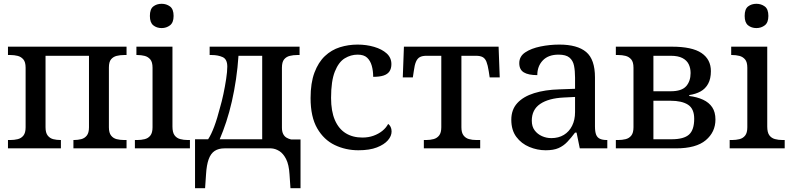

<svg xmlns="http://www.w3.org/2000/svg" viewBox="-20 -782 4170 1012"><path d="M22 0V-44H35Q55 -44 73.5 -48.5Q92 -53 103.5 -67.5Q115 -82 115 -111V-425Q115 -455 103 -469Q91 -483 73 -487.5Q55 -492 35 -492H22V-536H647V-492H634Q613 -492 595 -487.5Q577 -483 565.5 -469.5Q554 -456 554 -426V-111Q554 -82 565.5 -67.5Q577 -53 595 -48.5Q613 -44 634 -44H647V0H367V-44H370Q390 -44 408 -48.5Q426 -53 437.5 -67.5Q449 -82 449 -111V-488H220V-111Q220 -82 231.5 -67.5Q243 -53 260.5 -48.5Q278 -44 299 -44H301V0Z M691 0V-44H704Q724 -44 742.5 -48.5Q761 -53 772.5 -67.5Q784 -82 784 -111V-425Q784 -455 772 -469Q760 -483 742 -487.5Q724 -492 704 -492H699V-536H889V-115Q889 -84 900 -69Q911 -54 929.5 -49Q948 -44 969 -44H981V0ZM832 -634Q806 -634 788 -648.5Q770 -663 770 -698Q770 -734 788 -748Q806 -762 832 -762Q857 -762 876 -748Q895 -734 895 -698Q895 -663 876 -648.5Q857 -634 832 -634Z M1008 210V-48H1077Q1093 -72 1109 -114.5Q1125 -157 1140 -216Q1149 -246 1157.5 -286Q1166 -326 1172 -365.5Q1178 -405 1178 -431Q1178 -470 1153.5 -481Q1129 -492 1096 -492H1085V-536H1559V-492H1546Q1526 -492 1507.5 -487.5Q1489 -483 1477.5 -469Q1466 -455 1466 -425V-109Q1466 -89 1472.5 -76Q1479 -63 1490 -56.5Q1501 -50 1514 -47H1564V210H1511L1506 137Q1503 86 1488 56.5Q1473 27 1452 14Q1431 1 1409 0H1163Q1132 0 1111.5 13.5Q1091 27 1080 57Q1069 87 1066 137L1061 210ZM1138 -48H1362V-488H1237Q1233 -426 1224 -365Q1215 -304 1202 -247Q1189 -190 1172.5 -140Q1156 -90 1138 -48Z M1869 10Q1802 10 1744.5 -17.5Q1687 -45 1652 -105.5Q1617 -166 1617 -265Q1617 -345 1637.5 -399.5Q1658 -454 1692.5 -486.5Q1727 -519 1771.5 -533Q1816 -547 1865 -547Q1911 -547 1952 -535Q1993 -523 2018 -500.5Q2043 -478 2043 -444Q2043 -421 2033 -406Q2023 -391 2002 -384Q1981 -377 1947 -377Q1947 -409 1939.5 -435.5Q1932 -462 1915 -478Q1898 -494 1865 -494Q1829 -494 1797 -474.5Q1765 -455 1745 -405Q1725 -355 1725 -266Q1725 -196 1745 -149.5Q1765 -103 1802 -80Q1839 -57 1890 -57Q1922 -57 1948.5 -66.5Q1975 -76 1995 -92Q2015 -108 2026 -129Q2034 -123 2039 -113Q2044 -103 2044 -89Q2044 -65 2024.5 -42.5Q2005 -20 1966.5 -5Q1928 10 1869 10Z M2214 0V-44H2226Q2248 -44 2266 -49Q2284 -54 2295 -68.5Q2306 -83 2306 -111V-488H2228Q2206 -488 2193 -481Q2180 -474 2172.5 -456.5Q2165 -439 2161 -407L2156 -374H2103L2109 -536H2608L2614 -374H2561L2556 -407Q2551 -439 2544 -456.5Q2537 -474 2524 -481Q2511 -488 2489 -488H2412V-111Q2412 -83 2423 -68.5Q2434 -54 2451.5 -49Q2469 -44 2491 -44H2511V0Z M2856 10Q2812 10 2770 -7.5Q2728 -25 2701.5 -60.5Q2675 -96 2675 -151Q2675 -204 2706.5 -238.5Q2738 -273 2795.5 -291Q2853 -309 2928 -311L3011 -314V-373Q3011 -409 3005.5 -436Q3000 -463 2981.5 -478.5Q2963 -494 2924 -494Q2870 -494 2841 -463.5Q2812 -433 2812 -386Q2765 -386 2741 -400.5Q2717 -415 2717 -449Q2717 -485 2748.5 -506Q2780 -527 2829 -537Q2878 -547 2928 -547Q3023 -547 3069.5 -508Q3116 -469 3116 -374V-116Q3116 -88 3122 -72.5Q3128 -57 3142 -50.5Q3156 -44 3178 -44H3181V0H3036L3019 -83H3011Q2990 -55 2970 -34Q2950 -13 2924 -1.5Q2898 10 2856 10ZM2886 -54Q2924 -54 2952 -71Q2980 -88 2995.5 -119Q3011 -150 3011 -191V-271L2951 -268Q2871 -264 2827 -234Q2783 -204 2783 -146Q2783 -115 2798 -95Q2813 -75 2836.5 -64.5Q2860 -54 2886 -54Z M3226 0V-44H3239Q3259 -44 3277.5 -48.5Q3296 -53 3307.5 -67.5Q3319 -82 3319 -111V-425Q3319 -455 3307 -469Q3295 -483 3277 -487.5Q3259 -492 3239 -492H3226V-536H3521Q3628 -536 3677.5 -502.5Q3727 -469 3727 -407Q3727 -367 3712.5 -340.5Q3698 -314 3672.5 -300Q3647 -286 3613 -281V-276Q3654 -271 3685.5 -256.5Q3717 -242 3734 -216.5Q3751 -191 3751 -152Q3751 -86 3700 -43Q3649 0 3543 0ZM3520 -48Q3584 -48 3611.5 -72.5Q3639 -97 3639 -156Q3639 -209 3606.5 -230Q3574 -251 3514 -251H3424V-48ZM3515 -301Q3573 -301 3596.5 -327.5Q3620 -354 3620 -397Q3620 -423 3610 -443.5Q3600 -464 3577 -476Q3554 -488 3515 -488H3424V-301Z M3826 0V-44H3839Q3859 -44 3877.5 -48.5Q3896 -53 3907.5 -67.5Q3919 -82 3919 -111V-425Q3919 -455 3907 -469Q3895 -483 3877 -487.5Q3859 -492 3839 -492H3834V-536H4024V-115Q4024 -84 4035 -69Q4046 -54 4064.5 -49Q4083 -44 4104 -44H4116V0ZM3967 -634Q3941 -634 3923 -648.5Q3905 -663 3905 -698Q3905 -734 3923 -748Q3941 -762 3967 -762Q3992 -762 4011 -748Q4030 -734 4030 -698Q4030 -663 4011 -648.5Q3992 -634 3967 -634Z"/></svg>

Font: ET Text
Style: Regular
Weight: 470
Designer: Monotype Design Team
Foundry: Monotype Imaging Inc.
Version: Version 2.009